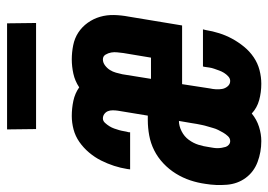

<svg xmlns="http://www.w3.org/2000/svg" viewBox="-131 -623 759 543"><g transform="rotate(-90 248.5 -351.5)"><path d="M283 8Q259 8 237 2Q215 -4 199 -19Q182 -5 161.5 1.5Q141 8 121 8Q90 8 62 -2.5Q34 -13 17 -36Q0 -59 -2.5 -89.5Q-5 -120 0 -150Q3 -172 10 -193Q17 -214 29 -233.5Q41 -253 58 -269Q75 -285 95 -295Q115 -305 137 -309Q159 -313 180 -313H193L207 -398Q208 -405 208 -412.5Q208 -420 205.5 -426Q203 -432 197.5 -436Q192 -440 185 -440Q178 -440 172.5 -434Q167 -428 163 -421.5Q159 -415 156.5 -408Q154 -401 152 -394Q150 -387 149 -380.5Q148 -374 146 -367V-363H41L42 -371Q45 -390 51 -408.5Q57 -427 66 -445Q75 -463 88.5 -479Q102 -495 118.5 -506.5Q135 -518 154 -523Q173 -528 192 -528Q214 -528 235 -523.5Q256 -519 273 -507Q291 -519 311.5 -523.5Q332 -528 352 -528Q372 -528 392 -524Q412 -520 428 -509.5Q444 -499 455.5 -483Q467 -467 472.5 -448Q478 -429 477.5 -408.5Q477 -388 473 -367L448 -216H282L270 -138Q268 -129 267.5 -120Q267 -111 268.5 -102.5Q270 -94 276 -87Q282 -80 291 -80Q298 -80 304 -85.5Q310 -91 314 -97.5Q318 -104 320.5 -111Q323 -118 325.5 -125Q328 -132 329 -139Q330 -146 331 -153L332 -157H437L435 -149Q432 -130 426 -111Q420 -92 410.5 -74.5Q401 -57 388 -41Q375 -25 358 -13.5Q341 -2 321.5 3Q302 8 283 8ZM297 -304H357L370 -382Q371 -391 372 -399.5Q373 -408 371.5 -416.5Q370 -425 365.5 -432.5Q361 -440 352 -440Q343 -440 335 -434Q327 -428 322 -420Q317 -412 314.5 -403Q312 -394 310 -385ZM121 -80Q129 -80 135 -86.5Q141 -93 145 -100Q149 -107 152.5 -114Q156 -121 158 -128.5Q160 -136 162.5 -144Q165 -152 166.5 -159.5Q168 -167 169.5 -174.5Q171 -182 172 -190L178 -225Q164 -225 149 -217.5Q134 -210 124.5 -197Q115 -184 110.5 -169.5Q106 -155 104 -140Q103 -134 102 -128Q101 -122 101 -116Q101 -110 102 -104Q103 -98 104.5 -93Q106 -88 110.5 -84Q115 -80 121 -80ZM155 -629 154 -711H454L455 -629Z"/></g></svg>

Font: Iosevka Term Curly XBd Obl
Style: Regular
Weight: 800
Italic angle: -9°
Designer: Belleve Invis
Foundry: Belleve Invis
Version: Version 32.3.0